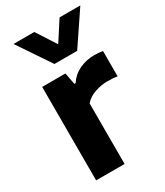

<svg xmlns="http://www.w3.org/2000/svg" viewBox="-200 -891 838 973"><g transform="rotate(-30 219.0 -404.0)"><path d="M64.5 0V-547H200.5L213.5 -479H221Q246 -517 286.2 -535.8Q326.5 -554.5 374 -554.5Q387.5 -554.5 399.8 -553.2Q412 -552 422.5 -550.5V-402Q409 -404.5 393.8 -405.5Q378.5 -406.5 364.5 -406.5Q329 -406.5 291.2 -393.8Q253.5 -381 231 -354.5V0ZM176.5 -616.5 47.5 -808H169L243 -693.5L317 -808H438.5L309.5 -616.5Z"/></g></svg>

Font: Encode Sans SmExp
Style: Bold
Weight: 700
Width: 6
Designer: Multiple Designers
Foundry: Impallari Type
Version: Version 3.002; ttfautohint (v1.8.3) -l 8 -r 50 -G 200 -x 14 